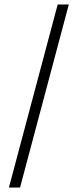

<svg xmlns="http://www.w3.org/2000/svg" viewBox="-20 -772 349 862"><path d="M239 -752H289L70 70H20Z"/></svg>

Font: Bellota Text Light
Style: Regular
Weight: 300
Designer: Kemie Guaida
Foundry: Kemie Guaida
Version: Version 4.001